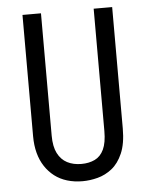

<svg xmlns="http://www.w3.org/2000/svg" viewBox="-50 -702 588 755"><g transform="rotate(-5 244.0 -324.0)"><path d="M246 12Q213 12 185 3.5Q157 -5 135.5 -21.5Q114 -38 98.5 -61.5Q83 -85 75 -115Q67 -145 67 -181V-660H140V-177Q140 -134 153.5 -107.5Q167 -81 191 -68.5Q215 -56 247 -56Q277 -56 300 -67Q323 -78 335.5 -104.5Q348 -131 348 -177V-660H421V-181Q421 -121 404.5 -83Q388 -45 362 -24.5Q336 -4 305.5 4Q275 12 246 12Z"/></g></svg>

Font: Bricolage Grotesque Condensed Light
Style: Regular
Weight: 300
Width: 3
Designer: Mathieu Triay
Foundry: Atelier Triay
Version: Version 1.000;gftools[0.9.30]